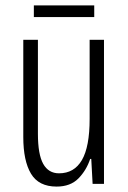

<svg xmlns="http://www.w3.org/2000/svg" viewBox="-20 -679 472 709"><path d="M364 -532V0H322L317 -92H313Q299 -50 269.5 -20Q240 10 189 10Q123 10 94.5 -37.5Q66 -85 66 -173V-532H120V-185Q120 -109 139.5 -74Q159 -39 198 -39Q254 -39 282.5 -88Q311 -137 311 -240V-532ZM328 -659V-616H105V-659Z"/></svg>

Font: Noto Sans Thai ExtCond Light
Style: Regular
Weight: 300
Width: 2
Designer: Monotype Design Team
Foundry: Monotype Imaging Inc.
Version: Version 2.002; ttfautohint (v1.8.4.7-5d5b)